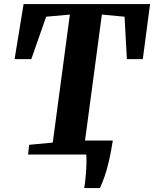

<svg xmlns="http://www.w3.org/2000/svg" viewBox="-20 -763 761 948"><path d="M396 165.5Q398.5 149 400.8 130.2Q403 111.5 404.5 90.8Q406 70 406.8 47.2Q407.5 24.5 406 0L370 -69H537Q528 -11.5 517.8 32.2Q507.5 76 496.2 108.5Q485 141 473.5 165.5ZM118.5 0 124 -48 240.5 -59 325 -691 208 -680.5 134.5 -471H52L96.5 -743H721L685 -471H606.5L595 -680.5L483 -691L398.5 -59L522.5 -48L518 0Z"/></svg>

Font: Merriweather 36pt ExtraBold
Style: Italic
Weight: 800
Italic angle: -7.8°
Version: Version 2.101